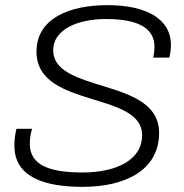

<svg xmlns="http://www.w3.org/2000/svg" viewBox="-20 -716 717 747"><path d="M302 11C466 11 599 -53 599 -199C599 -326 460 -356 343 -393C260 -420 187 -449 187 -521C187 -600 280 -642 392 -642C515 -642 581 -608 581 -534C581 -523 580 -509 576 -492H639C643 -510 645 -526 645 -541C645 -644 547 -696 398 -696C251 -696 122 -645 122 -515C122 -399 233 -363 340 -330C438 -300 533 -273 533 -190C533 -96 437 -45 301 -45C186 -45 96 -67 96 -156C96 -174 98 -193 105 -215H44C38 -191 36 -169 36 -149C36 -29 149 11 302 11Z"/></svg>

Font: Archivo ExtraLight
Style: Italic
Weight: 200
Italic angle: -10°
Designer: Hector Gatti
Foundry: Omnibus-Type
Version: Version 2.001